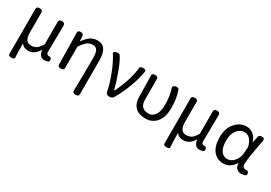

<svg xmlns="http://www.w3.org/2000/svg" viewBox="23 -1427 3529 2497"><g transform="rotate(30 1787.5 -179.0)"><path d="M518 -498Q513 -243 513 -106Q513 -63 553 -63Q586 -69 592 -34Q598 0 566 6L528 13Q445 13 435 -92Q374 11 282 11Q207 11 176 -41Q177 105 182 172Q184 199 138 199Q92 199 92 166V-510Q92 -543 137 -543Q183 -543 183 -510V-210Q183 -137 207 -101Q231 -66 278 -66Q325 -66 358 -87Q392 -109 427 -171V-510Q427 -543 473 -543Q519 -543 518 -498Z M1056 166Q1062 -66 1062 -332Q1062 -409 1041 -443Q1021 -477 974 -477Q928 -477 892 -450Q857 -424 811 -355V-33Q811 0 765 0Q720 0 720 -33L712 -510Q712 -543 753 -543Q795 -543 797 -510L803 -429Q849 -495 895 -526Q941 -557 1000 -557Q1148 -557 1148 -344V166Q1148 199 1102 199Q1056 199 1056 166Z M1487 0Q1448 0 1439 -38Q1418 -150 1363 -290Q1308 -430 1255 -507Q1239 -533 1284 -545Q1330 -557 1344 -532Q1384 -472 1433 -340Q1482 -208 1506 -109Q1511 -93 1520 -114Q1629 -344 1643 -514Q1647 -543 1693 -543Q1739 -543 1733 -509Q1717 -403 1669 -274Q1621 -145 1557 -34Q1538 0 1502 0Z M1871 -543Q1916 -543 1916 -510L1917 -196Q1917 -128 1951 -95Q1986 -63 2043 -63Q2101 -63 2138 -114Q2176 -166 2176 -268Q2176 -408 2141 -503Q2131 -535 2175 -546Q2220 -557 2230 -524Q2268 -415 2268 -275Q2268 -136 2205 -61Q2142 13 2041 13Q1940 13 1886 -41Q1832 -96 1832 -202L1827 -510Q1827 -543 1871 -543Z M2847 -498Q2842 -243 2842 -106Q2842 -63 2882 -63Q2915 -69 2921 -34Q2927 0 2895 6L2857 13Q2774 13 2764 -92Q2703 11 2611 11Q2536 11 2505 -41Q2506 105 2511 172Q2513 199 2467 199Q2421 199 2421 166V-510Q2421 -543 2466 -543Q2512 -543 2512 -510V-210Q2512 -137 2536 -101Q2560 -66 2607 -66Q2654 -66 2687 -87Q2721 -109 2756 -171V-510Q2756 -543 2802 -543Q2848 -543 2847 -498Z M3211 13Q3116 13 3058 -59Q3001 -131 3001 -263Q3001 -396 3071 -476Q3141 -557 3239 -557Q3295 -557 3340 -522Q3385 -487 3407 -414L3427 -511Q3433 -543 3478 -543Q3523 -543 3512 -492Q3455 -208 3455 -119Q3455 -92 3470 -77Q3485 -63 3506 -63H3513Q3546 -70 3553 -35Q3560 -1 3528 4L3483 13Q3439 13 3410 -14Q3382 -42 3383 -97Q3317 13 3211 13ZM3131 -115Q3166 -63 3224 -63Q3283 -63 3327 -113Q3372 -163 3378 -232L3386 -335Q3349 -480 3249 -480Q3186 -480 3141 -422Q3096 -365 3096 -266Q3096 -168 3131 -115Z"/></g></svg>

Font: Swei Gothic CJK TC Regular
Style: Regular
Weight: 400
Version: Version 2.129